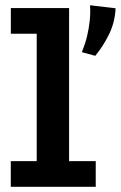

<svg xmlns="http://www.w3.org/2000/svg" viewBox="-20 -717 464 737"><path d="M120.9 -30.7V-686H245.2V-30.7ZM21.4 0V-98.5H347.5V0ZM21.6 -587.5V-686H237.5V-587.5ZM325.6 -696.8 423.7 -685.2Q421.1 -631.9 399.1 -586.4Q377 -540.9 345.7 -502.7L294.2 -516.8Q306.7 -547.4 314.1 -577.6Q321.4 -607.9 324.5 -638Q327.6 -668.1 325.6 -696.8Z"/></svg>

Font: BioRhyme ExtraBold
Style: Regular
Weight: 800
Designer: Aoife Mooney
Foundry: Aoife Mooney Type
Version: Version 1.600;gftools[0.9.33]